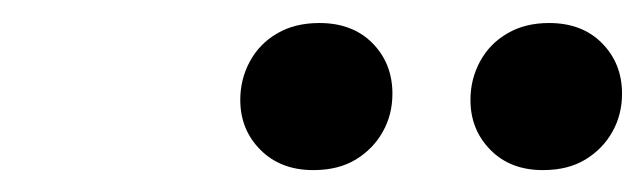

<svg xmlns="http://www.w3.org/2000/svg" viewBox="-20 -684 574 171"><path d="M259 -532.5Q230 -532.5 212 -550.5Q194 -568.5 194 -595Q194 -613.5 202.5 -629.2Q211 -645 226.8 -654.2Q242.5 -663.5 264.5 -663.5Q294 -663.5 311.8 -645.5Q329.5 -627.5 329.5 -600.5Q329.5 -582 321 -566.8Q312.5 -551.5 297 -542Q281.5 -532.5 259 -532.5ZM463.5 -532.5Q434.5 -532.5 416.8 -550.5Q399 -568.5 399 -595Q399 -613.5 407.5 -629.2Q416 -645 431.8 -654.2Q447.5 -663.5 469 -663.5Q498.5 -663.5 516.2 -645.5Q534 -627.5 534 -600.5Q534 -582 525.5 -566.8Q517 -551.5 501.5 -542Q486 -532.5 463.5 -532.5Z"/></svg>

Font: Newsreader 16pt 16pt
Style: Bold Italic
Weight: 700
Italic angle: -17°
Version: Version 1.003